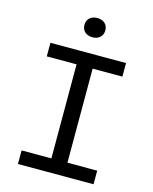

<svg xmlns="http://www.w3.org/2000/svg" viewBox="-136 -1029 891 1117"><g transform="rotate(15 310.0 -470.0)"><path d="M261.7 0V-730H358.5V0ZM537.7 -730V-648.2H82.3V-730ZM82.3 -81.8H537.7V0H82.3ZM246.5 -882.2Q246.5 -909 263.9 -924.5Q281.3 -940 309.3 -940Q337.3 -940 354.8 -924.5Q372.2 -909 372.2 -882.2Q372.2 -855.5 354.8 -839.8Q337.3 -824.2 309.3 -824.2Q281.3 -824.2 263.9 -839.8Q246.5 -855.5 246.5 -882.2Z"/></g></svg>

Font: Monaspace Neon Var
Style: Regular
Weight: 400
Designer: Riley Cran and the Lettermatic Team
Version: Version 1.000 (Monaspace Neon Var)